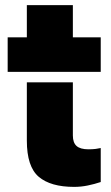

<svg xmlns="http://www.w3.org/2000/svg" viewBox="-20 -721 434 751"><path d="M10 -440V-575H85V-701H265V-575H374V-440ZM85 -399H265V-191Q265 -163 279.5 -150Q294 -137 326 -137Q342 -137 354 -138.5Q366 -140 374 -142V-9Q350 -1 323.5 4.5Q297 10 270 10Q178 10 131.5 -29.5Q85 -69 85 -171Z"/></svg>

Font: Protest Guerrilla
Style: Regular
Weight: 400
Designer: Octavio Pardo
Foundry: Ashler Design
Version: Version 2.005; ttfautohint (v1.8.4.7-5d5b)